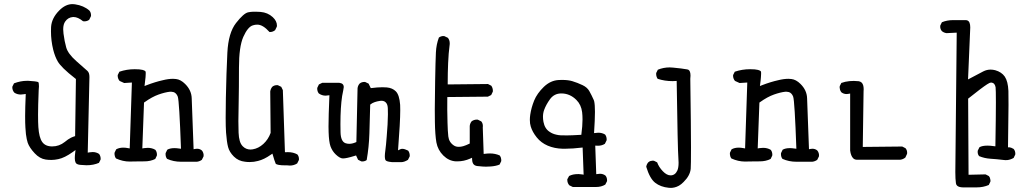

<svg xmlns="http://www.w3.org/2000/svg" viewBox="-20 -790 5040 936"><path d="M402.3 15.6Q435.5 15.6 462.4 3.9L470.2 -11.7Q470.7 -13.7 470.7 -15.6Q470.7 -29.8 462.9 -39.6Q449.2 -48.8 431.6 -48.8Q424.3 -48.8 416.5 -47.4L407.7 -45.9L416 -414.6Q416 -435.5 406.2 -444.3Q392.6 -456.5 352.5 -491.7Q311 -528.3 302.7 -559.1Q294.4 -588.4 289.6 -626Q288.1 -637.2 288.1 -647Q288.1 -671.4 297.9 -685.1Q311.5 -705.1 335.4 -707Q336.9 -707 338.9 -707Q359.9 -707 384.8 -686.5Q388.7 -686 391.6 -686Q405.3 -686 415 -693.8L423.3 -710.9Q423.8 -712.9 423.8 -714.8Q423.8 -729.5 415.5 -738.8Q388.2 -762.7 345.7 -769Q339.4 -770 333.5 -770Q299.3 -770 268.6 -738.8Q231.9 -701.7 229 -658.7Q228.5 -647.9 228.5 -637.2Q228.5 -592.3 239.3 -547.9Q248 -513.2 262.2 -489.3Q270 -476.1 290 -456.1Q310.1 -436 350.1 -404.8L346.2 -126.5Q334 -122.6 326.2 -118.7Q311.5 -111.3 295.9 -98.1Q268.6 -76.2 234.4 -76.2Q201.2 -76.2 185.8 -97.9Q170.4 -119.6 167 -170.4Q165.5 -190.9 165.5 -231.7Q165.5 -272.5 168.5 -348.1Q168.5 -348.1 168.5 -348.6Q169.9 -360.8 169.9 -368.7Q169.9 -386.2 166.5 -389.6Q166 -390.1 166 -390.1Q154.8 -394 118.7 -396Q114.7 -396 110.8 -396Q80.6 -396 48.3 -383.8L40.5 -368.2Q40 -366.7 40 -364.7Q40 -349.6 49.8 -338.4Q63.5 -329.1 81.5 -329.1Q88.4 -329.1 96.2 -330.6L105.5 -332Q102.5 -261.7 102.5 -224.6Q102.5 -187.5 103.8 -168.9Q105 -150.4 106.4 -136.2Q109.9 -109.4 115.2 -93.8Q123.5 -70.3 148.9 -43Q173.3 -16.6 202.6 -12.2Q215.3 -10.3 230.7 -10.3Q246.1 -10.3 264.2 -14.2Q294.9 -20.5 334.5 -48.8L348.1 -58.6L346.2 -42Q344.7 -30.3 344.7 -18.6Q344.7 -6.8 348.1 1.5L351.1 6.3Q358.4 13.7 378.4 14.2Q391.1 15.6 402.3 15.6Z M972.2 -27.3Q972.7 -29.8 972.7 -34.2Q972.7 -38.6 970.7 -44.7Q968.8 -50.8 964.4 -56.2Q954.6 -64.9 940.4 -64.9Q936.5 -64.9 931.6 -64L923.8 -62.5Q915.5 -272.5 914.6 -310.5Q913.6 -350.1 882.3 -380.9Q860.8 -402.3 837.9 -404.8Q831.1 -405.8 823.7 -405.8Q800.8 -405.8 773.4 -398.9Q736.3 -390.6 695.8 -375L684.6 -370.6Q689 -402.8 689.5 -413.6Q690.4 -424.8 690.4 -430.4Q690.4 -436 690.2 -438.7Q689.9 -441.4 688 -443.4Q685.1 -446.3 675.3 -449.2Q662.6 -452.6 636.7 -452.6Q597.7 -452.6 562 -440.4L554.2 -424.8Q553.7 -423.3 553.7 -421.4Q553.7 -406.7 563 -395.5L585.4 -385.3L623 -387.7L612.3 -66.4L604 -67.9Q591.8 -70.3 581.1 -70.3Q561 -70.3 546.4 -62L538.6 -45.9Q538.1 -43.5 538.1 -39.3Q538.1 -35.2 539.8 -29.1Q541.5 -22.9 545.4 -17.6Q578.6 -2.4 612.3 -2.4Q614.3 -2.4 634.3 -2.9Q654.3 -3.4 684.1 -3.4Q713.9 -3.4 736.8 -15.1L744.6 -31.2Q745.1 -33.7 745.1 -35.6Q745.1 -50.3 737.3 -59.6Q721.2 -69.3 700.2 -69.3Q691.9 -69.3 682.6 -67.9L673.8 -66.4L682.1 -290L685.1 -292Q721.2 -317.9 752.9 -329.1Q784.7 -340.3 808.1 -342.8Q811 -342.8 815.2 -342.8Q819.3 -342.8 825.7 -341.1Q832 -339.4 837.6 -333.7Q843.3 -328.1 846.7 -318.8Q854 -297.4 862.3 -64.9L853.5 -65.9Q840.8 -67.9 830.6 -67.9Q808.6 -67.9 795.4 -60.1L787.6 -43.9Q787.1 -41.5 787.1 -39.6Q787.1 -24.9 794.4 -15.6Q825.7 -1.5 862.3 -1.5H939.9Q952.6 -2.9 963.9 -10.7Z M1380.4 16.1Q1386.7 17.1 1393.1 17.1Q1412.6 17.1 1428.7 6.8L1437 -9.8Q1437.5 -11.7 1437.5 -13.7Q1437.5 -27.8 1429.7 -37.1Q1409.7 -48.3 1383.8 -48.3Q1379.9 -48.3 1369.1 -47.9L1358.9 -350.6L1351.1 -366.7L1335 -374.5Q1333 -375 1331.1 -375Q1316.4 -375 1307.1 -366.7Q1299.3 -356.9 1297.4 -344.2L1299.3 -142.1Q1287.6 -109.9 1263.7 -88.1Q1239.7 -66.4 1211.9 -62Q1206.5 -61 1201.7 -61Q1179.2 -61 1163.6 -76.7Q1153.8 -86.4 1148.9 -103Q1144 -119.6 1143.1 -143.1Q1142.1 -166.5 1142.1 -199.2Q1142.1 -231.9 1143.6 -295.2Q1145 -358.4 1145 -460.2Q1145 -562 1166 -609.9Q1188 -659.2 1212.9 -666.5Q1223.1 -669.9 1234.4 -669.9Q1261.7 -669.9 1293.5 -634.3Q1294.4 -633.8 1295.4 -633.8Q1310.1 -633.8 1321.3 -643.1L1329.6 -660.2Q1330.1 -663.1 1330.1 -665.5Q1330.1 -687.5 1309.6 -706.5Q1285.2 -729 1250 -731.9Q1236.3 -732.9 1228.3 -732.9Q1220.2 -732.9 1214.4 -732.9Q1201.7 -732.4 1189.9 -730Q1168 -725.6 1130.6 -677.7Q1093.3 -629.9 1088.4 -533.2Q1083.5 -436.5 1081.1 -313Q1080.1 -261.2 1080.1 -215.8Q1080.1 -170.4 1082 -143.6Q1085.4 -98.1 1091.8 -73.5Q1098.1 -48.8 1120.1 -26.9Q1142.1 -4.9 1174.8 -1.5Q1186 0 1196.8 0Q1218.3 0 1237.8 -5.4Q1267.6 -12.7 1299.3 -35.2L1308.1 -41Q1318.4 -4.4 1324.2 8.3Q1324.2 8.3 1324.7 8.8Q1327.6 11.7 1339.1 13.9Q1350.6 16.1 1372.1 16.1Q1376 16.1 1379.9 16.1Z M1839.8 -298.8Q1856 -298.8 1864.3 -286.1Q1870.1 -277.3 1870.6 -261.2Q1871.1 -250 1871.1 -232.4Q1871.1 -214.8 1869.4 -182.9Q1867.7 -150.9 1865.2 -124.5Q1861.8 -80.1 1858.9 -59.6Q1856 -39.1 1856 -28.6Q1856 -18.1 1858.4 -11.2Q1860.8 -4.4 1877 -1.5Q1883.3 0 1891.6 0.5H1936Q1950.2 0.5 1968.8 -10.7L1977.1 -27.3Q1977.5 -29.3 1977.5 -31.2Q1977.5 -45.4 1969.7 -55.7Q1952.6 -64.5 1941.4 -64.5Q1936 -64.5 1931.6 -62.5L1920.4 -57.1Q1931.2 -195.8 1931.2 -252.9Q1931.2 -268.6 1930.7 -278.8Q1927.2 -327.1 1909.7 -344.7Q1893.1 -361.3 1865.7 -363.8Q1855.5 -364.7 1844.2 -364.7Q1821.3 -364.7 1787.6 -360.4L1776.9 -382.3L1760.7 -390.1Q1758.8 -390.6 1756.8 -390.6Q1742.2 -390.6 1732.9 -382.3Q1724.6 -372.6 1723.1 -359.9L1717.3 -97.7L1712.9 -95.7Q1696.8 -88.9 1682.6 -88.9Q1673.3 -88.9 1664.6 -91.8Q1641.1 -100.1 1640.1 -145.5Q1639.6 -165.5 1639.6 -184.6Q1639.6 -267.6 1647.9 -321.8Q1650.9 -337.9 1653.3 -349.4Q1655.8 -360.8 1655.8 -365.2Q1655.8 -374.5 1650.6 -379.6Q1645.5 -384.8 1634.3 -386.2H1550.8L1534.7 -378.4L1526.9 -362.3Q1526.4 -360.4 1526.4 -358.4Q1526.4 -344.2 1534.2 -334.5Q1549.3 -323.7 1567.4 -323.7Q1572.3 -323.7 1585.9 -325.7Q1581.5 -223.1 1581.5 -172.9Q1581.5 -157.7 1582 -146Q1583.5 -98.1 1591.3 -76.2Q1600.1 -52.7 1617.2 -36.6Q1637.2 -17.6 1651.9 -17.6Q1668.9 -17.6 1709.5 -30.3L1715.8 -32.2L1725.6 -11.2L1741.2 -3.4Q1743.2 -2.9 1745.1 -2.9Q1758.8 -2.9 1767.6 -9.8Q1778.8 -73.2 1780.8 -139.6L1784.7 -279.8L1787.6 -282.2Q1802.7 -293.9 1833 -298.3Q1836.4 -298.8 1839.8 -298.8Z M2313 20Q2334.5 22.5 2349.1 22.5Q2363.8 22.5 2373 21.5Q2398.4 19.5 2415.5 12.2L2423.3 -3.9Q2423.8 -5.9 2423.8 -10Q2423.8 -14.2 2422.1 -20.3Q2420.4 -26.4 2416 -32.2Q2394 -42 2367.7 -42Q2356.9 -42 2337.9 -39.6L2333.5 -168.9L2334 -175.3Q2334 -189 2326.2 -198.2L2309.6 -206.5Q2307.6 -207 2305.7 -207Q2290.5 -207 2279.3 -198.7Q2271.5 -189 2270 -176.3V-90.3Q2250 -80.6 2238.3 -77.4Q2226.6 -74.2 2216.8 -74.2Q2202.6 -74.2 2192.9 -80.6Q2168.9 -96.2 2165.5 -125Q2162.6 -150.9 2161.6 -191.9Q2159.7 -253.9 2160.6 -316.9L2358.4 -318.8L2374.5 -326.7L2382.3 -342.8Q2382.8 -344.7 2382.8 -346.7Q2382.8 -361.3 2375 -372.1L2358.9 -380.4L2162.6 -378.4V-385.7Q2162.6 -434.6 2164.6 -482.2Q2166.5 -529.8 2172.4 -575.2Q2172.4 -577.1 2172.4 -579.6Q2172.4 -594.2 2163.6 -605.5L2146.5 -613.8Q2144.5 -614.3 2140.4 -614.3Q2136.2 -614.3 2130.4 -612.5Q2124.5 -610.8 2119.6 -606.9Q2106.9 -573.7 2105 -534.2Q2103 -493.2 2101.3 -395.5Q2099.6 -297.9 2099.6 -257.1Q2099.6 -216.3 2100.1 -195.3Q2101.1 -132.3 2107.4 -95.7Q2114.3 -58.6 2141.1 -32Q2168 -5.4 2202.1 -3.4Q2206.1 -3.4 2210 -3.4Q2241.7 -3.4 2271.5 -16.6L2281.2 -21L2281.7 -10.3Q2282.7 4.9 2290 12.2Q2297.4 19.5 2312.5 20Z M2885.7 121.6Q2911.6 121.6 2930.7 109.9L2939 93.8Q2939.5 91.8 2939.5 89.8Q2939.5 75.2 2931.6 65.9Q2919.9 57.1 2904.8 57.1Q2899.9 57.1 2886.7 59.1L2881.8 -80.1Q2893.1 -79.6 2896 -79.6Q2914.1 -79.6 2928.7 -88.9L2937 -105.5Q2937.5 -107.9 2937.5 -109.9Q2937.5 -124.5 2929.7 -134.3Q2915 -143.1 2896.5 -143.1Q2891.1 -143.1 2876 -141.1Q2880.4 -207.5 2880.4 -244.6Q2880.4 -280.8 2876.5 -296.9Q2875.5 -300.8 2874.5 -302.7Q2863.8 -326.7 2852.5 -346.7Q2842.3 -364.3 2819.8 -375Q2795.4 -386.7 2769.5 -394.5Q2749.5 -400.4 2719.2 -400.4Q2711.9 -400.4 2703.6 -399.9Q2664.1 -397.9 2631.3 -366.7Q2598.1 -334.5 2584 -299.8Q2569.8 -264.6 2564.9 -230.5Q2563 -217.3 2563 -205.6Q2563 -187 2567.4 -173.3Q2575.2 -147 2596.7 -120.1Q2617.7 -93.8 2650.4 -79.8Q2683.1 -65.9 2723.1 -64.9Q2729 -64.9 2735.4 -64.9Q2771 -64.9 2820.3 -70.8L2825.2 61.5L2816.4 60.1Q2806.2 58.6 2800.8 58.6Q2784.2 58.6 2773.7 61Q2763.2 63.5 2754.4 67.9L2745.6 84Q2745.6 85.4 2745.6 86.9Q2745.6 102.1 2755.4 113.3L2772.5 121.6ZM2627 -220.7Q2627 -238.8 2632.8 -254.4Q2642.1 -279.8 2661.1 -306.2Q2681.6 -334.5 2716.3 -334.5Q2758.3 -334.5 2790 -302.7Q2813.5 -279.3 2817.9 -242.7Q2819.8 -226.6 2819.8 -207.5Q2819.8 -177.2 2814 -132.8Q2764.6 -129.9 2743.9 -129.9Q2723.1 -129.9 2712.9 -130.4Q2702.6 -130.9 2692.9 -133.3Q2673.8 -137.2 2659.2 -147.5Q2635.7 -162.6 2629.4 -195.8Q2627 -208.5 2627 -220.7Z M3240.7 125.5Q3245.1 126 3251.5 126Q3257.8 126 3268.1 123.8Q3278.3 121.6 3290 115.2Q3301.8 108.4 3312.5 97.2Q3343.8 66.4 3347.2 33.2Q3348.6 19 3348.6 -71.5Q3348.6 -162.1 3345.2 -405.3V-405.8Q3346.2 -413.1 3346.2 -420.9Q3346.2 -444.8 3335.4 -450.2Q3333 -451.2 3330.1 -451.7Q3303.7 -456.5 3261.2 -460.4Q3252.9 -461.4 3244.6 -461.4Q3214.4 -461.4 3187 -450.2L3179.2 -434.6Q3178.7 -432.6 3178.7 -430.7Q3178.7 -416.5 3186 -405.8Q3220.2 -394.5 3259.3 -394.5Q3265.1 -394.5 3278.8 -395.5Q3283.7 -59.6 3287.1 -19Q3288.1 -7.3 3288.1 2.9Q3288.1 28.3 3281.7 42Q3271 64.9 3249 64.9Q3230.5 64.9 3211.2 44.7Q3191.9 24.4 3183.6 1.5L3168 -6.3Q3166 -6.8 3161.6 -6.8Q3157.2 -6.8 3151.4 -5.1Q3145.5 -3.4 3140.1 1.5Q3132.3 10.7 3130.4 22.9Q3147.5 80.1 3173.8 100.8Q3200.2 121.6 3240.7 125.5Z M3972.2 -27.3Q3972.7 -29.8 3972.7 -34.2Q3972.7 -38.6 3970.7 -44.7Q3968.8 -50.8 3964.4 -56.2Q3954.6 -64.9 3940.4 -64.9Q3936.5 -64.9 3931.6 -64L3923.8 -62.5Q3915.5 -272.5 3914.6 -310.5Q3913.6 -350.1 3882.3 -380.9Q3860.8 -402.3 3837.9 -404.8Q3831.1 -405.8 3823.7 -405.8Q3800.8 -405.8 3773.4 -398.9Q3736.3 -390.6 3695.8 -375L3684.6 -370.6Q3689 -402.8 3689.5 -413.6Q3690.4 -424.8 3690.4 -430.4Q3690.4 -436 3690.2 -438.7Q3689.9 -441.4 3688 -443.4Q3685.1 -446.3 3675.3 -449.2Q3662.6 -452.6 3636.7 -452.6Q3597.7 -452.6 3562 -440.4L3554.2 -424.8Q3553.7 -423.3 3553.7 -421.4Q3553.7 -406.7 3563 -395.5L3585.4 -385.3L3623 -387.7L3612.3 -66.4L3604 -67.9Q3591.8 -70.3 3581.1 -70.3Q3561 -70.3 3546.4 -62L3538.6 -45.9Q3538.1 -43.5 3538.1 -39.3Q3538.1 -35.2 3539.8 -29.1Q3541.5 -22.9 3545.4 -17.6Q3578.6 -2.4 3612.3 -2.4Q3614.3 -2.4 3634.3 -2.9Q3654.3 -3.4 3684.1 -3.4Q3713.9 -3.4 3736.8 -15.1L3744.6 -31.2Q3745.1 -33.7 3745.1 -35.6Q3745.1 -50.3 3737.3 -59.6Q3721.2 -69.3 3700.2 -69.3Q3691.9 -69.3 3682.6 -67.9L3673.8 -66.4L3682.1 -290L3685.1 -292Q3721.2 -317.9 3752.9 -329.1Q3784.7 -340.3 3808.1 -342.8Q3811 -342.8 3815.2 -342.8Q3819.3 -342.8 3825.7 -341.1Q3832 -339.4 3837.6 -333.7Q3843.3 -328.1 3846.7 -318.8Q3854 -297.4 3862.3 -64.9L3853.5 -65.9Q3840.8 -67.9 3830.6 -67.9Q3808.6 -67.9 3795.4 -60.1L3787.6 -43.9Q3787.1 -41.5 3787.1 -39.6Q3787.1 -24.9 3794.4 -15.6Q3825.7 -1.5 3862.3 -1.5H3939.9Q3952.6 -2.9 3963.9 -10.7Z M4158.2 -11.2H4367.7Q4382.3 -12.7 4393.6 -22L4401.9 -40Q4402.3 -42 4402.3 -44.2Q4402.3 -46.4 4402.1 -49.3Q4401.9 -52.2 4400.9 -55.7Q4398.9 -62 4394.5 -67.4L4378.4 -75.7L4186 -73.7L4189.9 -345.2Q4190.4 -350.1 4190.4 -355Q4190.4 -377.4 4180.7 -387.2Q4175.3 -392.1 4167 -394Q4153.3 -395.5 4142.3 -395.5Q4131.3 -395.5 4121.1 -394.5Q4100.6 -392.6 4081.5 -385.7L4073.7 -370.1Q4073.2 -368.2 4073.2 -363.8Q4073.2 -359.4 4075 -353Q4076.7 -346.7 4081.5 -340.3Q4092.8 -331.5 4106.9 -331.5Q4111.3 -331.5 4116.2 -332.5L4124.5 -334V-56.2Q4127.9 -29.8 4139.2 -18.6Q4146.5 -11.2 4158.2 -11.2Z M4637.2 48.8Q4637.2 82.5 4640.1 103Q4641.1 110.4 4645.5 114.7Q4653.8 123 4673.8 123.5H4741.7Q4773.4 123.5 4800.3 111.8L4808.1 95.7Q4808.6 93.8 4808.6 90.8Q4808.6 87.9 4807.6 84Q4806.6 75.2 4800.8 68.4L4784.7 60.1L4701.7 62L4699.7 -309.1Q4767.6 -363.3 4792 -378.9Q4798.8 -383.3 4803.2 -385.3Q4807.6 -387.2 4810.5 -387.2Q4813.5 -387.2 4814.9 -387.2Q4829.6 -385.3 4833.5 -364.7Q4835 -354.5 4835 -290.3Q4835 -226.1 4832.5 -76.7L4824.2 -77.6Q4807.6 -80.1 4793.9 -80.1Q4768.6 -80.1 4754.9 -72.3L4746.6 -55.7Q4746.1 -52.7 4746.1 -49.8Q4746.1 -37.1 4753.4 -28.8Q4778.8 -18.1 4809.1 -16.1Q4839.4 -14.2 4871.1 -10.3Q4877 -9.3 4881.3 -9.3Q4885.7 -9.3 4891.6 -9.8Q4897.5 -10.3 4905.5 -12.9Q4913.6 -15.6 4921.4 -20L4929.2 -36.1Q4929.7 -38.1 4929.7 -40Q4929.7 -54.7 4921.4 -64Q4908.7 -71.3 4901.4 -71.8H4894Q4896.5 -225.6 4896.5 -278.3Q4896.5 -331.1 4896 -346.7Q4894 -393.1 4878.4 -416.5Q4862.8 -439 4831.5 -447.8Q4819.8 -450.7 4809.1 -450.7Q4790.5 -450.7 4773.4 -441.9L4699.2 -402.8L4710 -656.2Q4710 -685.1 4695.8 -690.4Q4692.4 -691.9 4687.5 -691.9H4625Q4596.7 -691.9 4571.8 -681.6L4564 -666Q4563.5 -664.1 4563.5 -659.7Q4563.5 -655.3 4565.2 -649.4Q4566.9 -643.6 4571.8 -638.2Q4581.1 -630.4 4594.2 -628.4L4644 -630.9Z"/></svg>

Font: Bakudai
Style: ExtraLight
Weight: 200
Version: Version 1.48